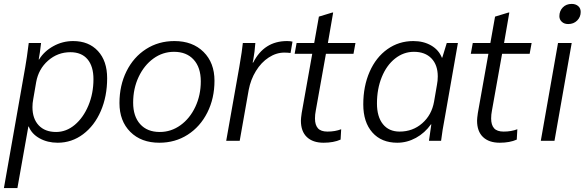

<svg xmlns="http://www.w3.org/2000/svg" viewBox="-40 -720 2990 982"><path d="M89 -376Q97 -420 107 -500H170Q164 -446 158 -416H160Q186 -458 233 -484Q280 -510 334 -510Q414 -510 461 -459Q508 -408 508 -320Q508 -227 475.5 -152Q443 -77 385 -33.5Q327 10 255 10Q203 10 162.5 -12.5Q122 -35 107 -73H105L49 242H-20ZM438 -315Q438 -381 407.5 -417Q377 -453 320 -453Q255 -453 206 -410Q157 -367 145 -300L130 -213Q126 -193 126 -172Q126 -113 158 -79Q190 -45 247 -45Q299 -45 342.5 -81.5Q386 -118 412 -180Q438 -242 438 -315Z M571 -193Q571 -283 607 -355.5Q643 -428 707 -469Q771 -510 852 -510Q945 -510 1001 -454.5Q1057 -399 1057 -307Q1057 -217 1020.5 -144.5Q984 -72 920 -31Q856 10 775 10Q682 10 626.5 -45.5Q571 -101 571 -193ZM987 -304Q987 -375 950.5 -415Q914 -455 850 -455Q792 -455 744.5 -420.5Q697 -386 669 -326.5Q641 -267 641 -195Q641 -125 677 -85Q713 -45 777 -45Q835 -45 883 -79.5Q931 -114 959 -173.5Q987 -233 987 -304Z M1184 -378Q1199 -465 1202 -500H1266Q1263 -456 1255 -412L1252 -400H1255Q1311 -510 1428 -510Q1446 -510 1456 -507L1446 -449Q1430 -451 1414 -451Q1373 -451 1334.5 -426Q1296 -401 1269 -357Q1242 -313 1232 -260L1186 0H1117Z M1499 -103Q1499 -114 1503 -142L1557 -445H1467L1477 -500H1567L1591 -635L1660 -656H1664L1637 -500H1778L1768 -445H1627L1575 -154Q1571 -134 1571 -114Q1571 -81 1586 -64Q1601 -47 1635 -47Q1674 -47 1705 -59L1702 -6Q1666 10 1615 10Q1560 10 1529.5 -19Q1499 -48 1499 -103Z M1818 -186Q1818 -279 1850.5 -353Q1883 -427 1941.5 -468.5Q2000 -510 2074 -510Q2126 -510 2165 -487.5Q2204 -465 2220 -425H2222L2245 -500H2302L2236 -124Q2222 -51 2216 0H2154Q2162 -61 2166 -84H2164Q2133 -40 2087.5 -15Q2042 10 1992 10Q1911 10 1864.5 -42.5Q1818 -95 1818 -186ZM2180 -200 2195 -287Q2199 -307 2199 -329Q2199 -388 2166.5 -421.5Q2134 -455 2077 -455Q2024 -455 1980.5 -420.5Q1937 -386 1912.5 -325.5Q1888 -265 1888 -191Q1888 -123 1918.5 -85Q1949 -47 2004 -47Q2071 -47 2119.5 -89.5Q2168 -132 2180 -200Z M2400 -103Q2400 -114 2404 -142L2458 -445H2368L2378 -500H2468L2492 -635L2561 -656H2565L2538 -500H2679L2669 -445H2528L2476 -154Q2472 -134 2472 -114Q2472 -81 2487 -64Q2502 -47 2536 -47Q2575 -47 2606 -59L2603 -6Q2567 10 2516 10Q2461 10 2430.5 -19Q2400 -48 2400 -103Z M2821 -637Q2821 -664 2838.5 -682Q2856 -700 2884 -700Q2904 -700 2917 -689Q2930 -678 2930 -659Q2930 -633 2912 -615Q2894 -597 2866 -597Q2846 -597 2833.5 -608.5Q2821 -620 2821 -637ZM2814 -500H2884L2796 0H2726Z"/></svg>

Font: Sarabun Light
Style: Italic
Weight: 300
Italic angle: -10°
Designer: Suppakit Chalermlarp | Katatrad Co.,Ltd.
Foundry: Cadson Demak Co.,Ltd.
Version: Version 1.000; ttfautohint (v1.6)